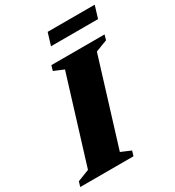

<svg xmlns="http://www.w3.org/2000/svg" viewBox="-236 -974 994 1092"><g transform="rotate(-30 261.0 -428.5)"><path d="M226 -622.5 161.5 -649.5 171 -682.5H520.5L511 -649.5L434 -620L261.5 -60L326 -32.5L316.5 0H-33.5L-23.5 -32.5L53.5 -62.5ZM223 -776.5 247.5 -857H556.5L532 -776.5Z"/></g></svg>

Font: Newsreader ExtraBold
Style: Italic
Weight: 800
Italic angle: -17°
Designer: Hugues Gentile
Foundry: Production Type
Version: Version 1.003